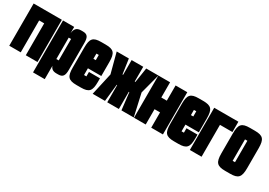

<svg xmlns="http://www.w3.org/2000/svg" viewBox="6 -1302 3041 2174"><g transform="rotate(30 1527.0 -215.0)"><path d="M166 -417H232V0H385V-552H16V0H166Z M553 127V-48C564 -14 588 5 634 5H658C719 5 737 -26 737 -102V-450C737 -526 719 -557 658 -557H634C574 -557 552 -525 546 -469V-552H400V127ZM584 -136H553V-416H584Z M946 -136H915V-224H1090V-406C1090 -524 1062 -557 955 -557H898C790 -557 762 -524 762 -406V-146C762 -29 790 5 898 5H955C1062 5 1090 -29 1090 -146V-194H946ZM946 -348H915V-416H946Z M1297 -359H1289L1261 -552H1102L1171 -291L1106 -1H1267L1291 -225H1297V0H1449V-225H1456L1482 -1H1643L1578 -291L1647 -552H1488L1458 -359H1449V-552H1297Z M1800 -200H1872V0H2025V-552H1872V-353H1800V-552H1647V0H1800Z M2221 -136H2190V-224H2365V-406C2365 -524 2337 -557 2230 -557H2173C2065 -557 2037 -524 2037 -406V-146C2037 -29 2065 5 2173 5H2230C2337 5 2365 -29 2365 -146V-194H2221ZM2221 -348H2190V-416H2221Z M2530 -417H2693V-552H2377V0H2530Z M3042 -406C3042 -524 3013 -557 2906 -557H2841C2733 -557 2705 -524 2705 -406V-146C2705 -29 2733 5 2841 5H2906C3013 5 3042 -29 3042 -146ZM2858 -416H2889V-136H2858Z"/></g></svg>

Font: Queering Heavy
Style: Bold
Weight: 900
Designer: Adam Naccarato
Foundry: adamnac
Version: Version 2.000;hotconv 1.0.109;makeotfexe 2.5.65596